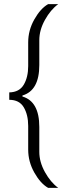

<svg xmlns="http://www.w3.org/2000/svg" viewBox="-20 -763 320 933"><path d="M117 -36V-151Q117 -205 95.5 -241.5Q74 -278 25 -278V-314Q74 -315 95.5 -351.5Q117 -388 117 -442V-557Q117 -616 147 -669Q177 -722 214 -743H263Q226 -716 198.5 -666.5Q171 -617 171 -568V-447Q171 -323 89 -299V-294Q171 -270 171 -146V-25Q171 24 198.5 73.5Q226 123 263 150H214Q177 129 147 76Q117 23 117 -36Z"/></svg>

Font: Saira SemiCondensed Light
Style: Regular
Weight: 300
Width: 4
Designer: Hector Gatti with collaboration of the Omnibus-Type team
Foundry: Omnibus-Type
Version: Version 0.072; ttfautohint (v1.8)